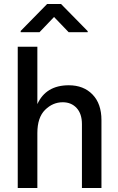

<svg xmlns="http://www.w3.org/2000/svg" viewBox="-20 -941 591 961"><path d="M167 -707H68.8V0H167V-274.9Q167 -353 205.6 -391.1Q244.1 -429.2 293.9 -429.2Q336.9 -429.2 363.5 -400.4Q390.1 -371.6 390.1 -319.8V0H487.8V-339.8Q487.8 -421.9 443.1 -468Q398.4 -514.2 324.2 -514.2Q210 -514.2 167 -419.9ZM418.9 -785.2 285.6 -920.9H215.8L83.5 -786.1V-779.8H177.7L250.5 -856L323.7 -779.8H418.9Z"/></svg>

Font: FAU Chimera Medium
Style: Regular
Weight: 500
Version: Version 1.002;hotconv 1.0.117;makeotfexe 2.5.65602